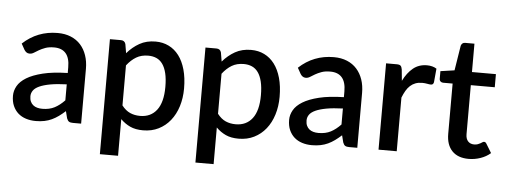

<svg xmlns="http://www.w3.org/2000/svg" viewBox="-53 -815 2974 1130"><g transform="rotate(5 1434.0 -250.0)"><path d="M338 -223Q280.5 -221 241 -213.8Q201.5 -206.5 177 -195.2Q152.5 -184 141.8 -168.5Q131 -153 131 -134.5Q131 -116.5 136.8 -103.8Q142.5 -91 152.8 -82.8Q163 -74.5 176.8 -70.8Q190.5 -67 207 -67Q249 -67 279.2 -82.8Q309.5 -98.5 338 -128.5ZM53 -439Q139.5 -519.5 259 -519.5Q303 -519.5 337.2 -505.2Q371.5 -491 394.8 -465Q418 -439 430.2 -403.2Q442.5 -367.5 442.5 -324V0H394.5Q379 0 371 -4.8Q363 -9.5 357.5 -24L347 -65.5Q327.5 -48 308.5 -34.2Q289.5 -20.5 269.2 -11Q249 -1.5 225.8 3.2Q202.5 8 174.5 8Q143.5 8 116.8 -0.5Q90 -9 70.5 -26.2Q51 -43.5 39.8 -69Q28.5 -94.5 28.5 -129Q28.5 -158.5 44.2 -186.5Q60 -214.5 96.2 -236.8Q132.5 -259 191.8 -273.5Q251 -288 338 -290V-324Q338 -379 314.5 -406Q291 -433 245.5 -433Q214.5 -433 193.5 -425.2Q172.5 -417.5 157 -408.5Q141.5 -399.5 129.5 -391.8Q117.5 -384 104 -384Q93 -384 85.2 -389.8Q77.5 -395.5 72.5 -404Z M675.5 -128Q698 -99 724.8 -87.2Q751.5 -75.5 784 -75.5Q847 -75.5 882.2 -121.5Q917.5 -167.5 917.5 -258.5Q917.5 -305.5 909.5 -338.8Q901.5 -372 886.5 -393Q871.5 -414 850 -423.5Q828.5 -433 801.5 -433Q760.5 -433 730.8 -415.2Q701 -397.5 675.5 -364.5ZM670 -436Q702 -473.5 742.8 -496.5Q783.5 -519.5 837.5 -519.5Q880.5 -519.5 915.5 -502.2Q950.5 -485 975.5 -452Q1000.5 -419 1014.2 -370.2Q1028 -321.5 1028 -258.5Q1028 -202 1012.8 -153.2Q997.5 -104.5 969 -68.8Q940.5 -33 900 -12.8Q859.5 7.5 808.5 7.5Q763.5 7.5 732.2 -7Q701 -21.5 675.5 -47V169.5H568V-510H633Q655 -510 661 -489.5Z M1240 -128Q1262.5 -99 1289.2 -87.2Q1316 -75.5 1348.5 -75.5Q1411.5 -75.5 1446.8 -121.5Q1482 -167.5 1482 -258.5Q1482 -305.5 1474 -338.8Q1466 -372 1451 -393Q1436 -414 1414.5 -423.5Q1393 -433 1366 -433Q1325 -433 1295.2 -415.2Q1265.5 -397.5 1240 -364.5ZM1234.5 -436Q1266.5 -473.5 1307.2 -496.5Q1348 -519.5 1402 -519.5Q1445 -519.5 1480 -502.2Q1515 -485 1540 -452Q1565 -419 1578.8 -370.2Q1592.5 -321.5 1592.5 -258.5Q1592.5 -202 1577.2 -153.2Q1562 -104.5 1533.5 -68.8Q1505 -33 1464.5 -12.8Q1424 7.5 1373 7.5Q1328 7.5 1296.8 -7Q1265.5 -21.5 1240 -47V169.5H1132.5V-510H1197.5Q1219.5 -510 1225.5 -489.5Z M1969.5 -223Q1912 -221 1872.5 -213.8Q1833 -206.5 1808.5 -195.2Q1784 -184 1773.2 -168.5Q1762.5 -153 1762.5 -134.5Q1762.5 -116.5 1768.2 -103.8Q1774 -91 1784.2 -82.8Q1794.5 -74.5 1808.2 -70.8Q1822 -67 1838.5 -67Q1880.5 -67 1910.8 -82.8Q1941 -98.5 1969.5 -128.5ZM1684.5 -439Q1771 -519.5 1890.5 -519.5Q1934.5 -519.5 1968.8 -505.2Q2003 -491 2026.2 -465Q2049.5 -439 2061.8 -403.2Q2074 -367.5 2074 -324V0H2026Q2010.5 0 2002.5 -4.8Q1994.5 -9.5 1989 -24L1978.5 -65.5Q1959 -48 1940 -34.2Q1921 -20.5 1900.8 -11Q1880.5 -1.5 1857.2 3.2Q1834 8 1806 8Q1775 8 1748.2 -0.5Q1721.5 -9 1702 -26.2Q1682.5 -43.5 1671.2 -69Q1660 -94.5 1660 -129Q1660 -158.5 1675.8 -186.5Q1691.5 -214.5 1727.8 -236.8Q1764 -259 1823.2 -273.5Q1882.5 -288 1969.5 -290V-324Q1969.5 -379 1946 -406Q1922.5 -433 1877 -433Q1846 -433 1825 -425.2Q1804 -417.5 1788.5 -408.5Q1773 -399.5 1761 -391.8Q1749 -384 1735.5 -384Q1724.5 -384 1716.8 -389.8Q1709 -395.5 1704 -404Z M2301 -415.5Q2325 -464 2359 -491.8Q2393 -519.5 2440.5 -519.5Q2457 -519.5 2471.5 -515.8Q2486 -512 2497.5 -504.5L2490 -423.5Q2488 -415 2483.8 -411.8Q2479.5 -408.5 2472.5 -408.5Q2465 -408.5 2451 -411.2Q2437 -414 2421.5 -414Q2399 -414 2381.8 -407.5Q2364.5 -401 2350.8 -388.5Q2337 -376 2326.5 -358Q2316 -340 2307 -317V0H2199.5V-510H2262Q2279 -510 2285.5 -503.8Q2292 -497.5 2294.5 -482Z M2732 8Q2668.5 8 2634.2 -27.8Q2600 -63.5 2600 -128.5V-425.5H2544Q2535 -425.5 2528.5 -431.2Q2522 -437 2522 -448.5V-492L2604.5 -504L2628 -651.5Q2630.5 -660 2636.5 -665.2Q2642.5 -670.5 2652.5 -670.5H2707.5V-503H2849V-425.5H2707.5V-136Q2707.5 -108.5 2721 -94Q2734.5 -79.5 2757 -79.5Q2769.5 -79.5 2778.5 -82.8Q2787.5 -86 2794 -89.8Q2800.5 -93.5 2805.2 -96.8Q2810 -100 2814.5 -100Q2823.5 -100 2829 -90L2861 -37.5Q2836 -15.5 2802 -3.8Q2768 8 2732 8Z"/></g></svg>

Font: Lato SemiBold
Style: Regular
Weight: 600
Designer: Lukasz Dziedzic with Adam Twardoch and Botio Nikoltchev
Foundry: tyPoland Lukasz Dziedzic
Version: Version 2.015; 2015-08-06; http://www.latofonts.com/